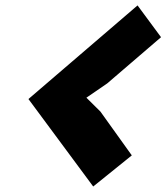

<svg xmlns="http://www.w3.org/2000/svg" viewBox="-20 -761 613 702"><path d="M347.2 -353 461.9 -192.9 320.8 -79.1 84 -398.9 482.9 -741.2 568.8 -625 372.1 -456.1 295.9 -403.8Z"/></svg>

Font: Sinkin Sans 800 Black Italic
Style: Regular
Weight: 900
Italic angle: -112°
Designer: Keith Bates
Foundry: K-Type
Version: Sinkin Sans (version 1.0)  by Keith Bates   •   © 2014   www